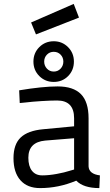

<svg xmlns="http://www.w3.org/2000/svg" viewBox="-20 -952 562 982"><path d="M433 -347V-101Q435 -62 491 -55L488 10Q407 10 370 -28Q280 10 185 10Q120 10 84.5 -30Q49 -70 49 -143Q49 -214 86 -249Q123 -284 201 -291L359 -306V-347Q359 -438 272 -438Q240 -438 192 -435Q144 -432 112 -428L81 -425L78 -490Q198 -510 275 -510Q355 -510 394 -470.5Q433 -431 433 -347ZM359 -245 211 -233Q125 -225 125 -145Q125 -102 143.5 -78.5Q162 -55 196 -55Q230 -55 270.5 -62.5Q311 -70 335 -78L359 -85ZM255 -741Q298 -741 328 -711Q358 -681 358 -637Q358 -593 328.5 -563Q299 -533 255 -533Q211 -533 181 -563Q151 -593 151 -637Q151 -681 181 -711Q211 -741 255 -741ZM220 -672.5Q206 -658 206 -637Q206 -616 220 -601Q234 -586 255 -586Q276 -586 290 -601Q304 -616 304 -637Q304 -658 290 -672.5Q276 -687 255 -687Q234 -687 220 -672.5ZM139 -837 357 -932 384 -862 164 -776Z"/></svg>

Font: TitilliumText22L Rg
Style: Regular
Weight: 400
Designer: Campivisivi
Foundry: Campivisivi
Version: 1.000